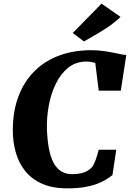

<svg xmlns="http://www.w3.org/2000/svg" viewBox="-20 -1028 714 1056"><path d="M351 8Q268.5 8 211.2 -17.5Q154 -43 118.5 -87.5Q83 -132 66.8 -189.5Q50.5 -247 50.5 -311Q50.5 -415.5 81.2 -497.2Q112 -579 169 -636Q226 -693 305.5 -722.5Q385 -752 482.5 -752Q523 -752 560 -746Q597 -740 626.8 -733.5Q656.5 -727 674.5 -725L644.5 -529.5H523L504 -681Q497 -683.5 489.5 -685.5Q482 -687.5 473.8 -688.5Q465.5 -689.5 456 -689.5Q397 -689.5 355 -655.5Q313 -621.5 286.5 -566.5Q260 -511.5 248.2 -446.8Q236.5 -382 238 -321Q240 -259.5 248.8 -212.5Q257.5 -165.5 274 -134Q290.5 -102.5 316 -86.2Q341.5 -70 377 -70Q388 -70 406.2 -71.8Q424.5 -73.5 445.2 -81Q466 -88.5 484 -106.5Q490.5 -114 496 -125Q501.5 -136 506.2 -149Q511 -162 515.2 -176.2Q519.5 -190.5 523 -204.5H619.5L598.5 -65Q584.5 -54 564.2 -41.2Q544 -28.5 514.8 -17.2Q485.5 -6 445.2 1Q405 8 351 8ZM442 -800 380 -846.5 538.5 -1008 643 -935Q608.5 -902.5 572 -878Q535.5 -853.5 502 -834.8Q468.5 -816 442 -800Z"/></svg>

Font: Merriweather Light 18pt Black
Style: Italic
Weight: 900
Italic angle: -7.8°
Version: Version 2.101